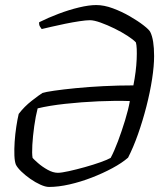

<svg xmlns="http://www.w3.org/2000/svg" viewBox="-20 -740 646 760"><path d="M174 0Q160 0 140 -9Q120 -18 100 -32Q80 -46 64.5 -61Q49 -76 43 -88Q38 -100 37 -124.5Q36 -149 38 -179Q40 -209 44.5 -238.5Q49 -268 54 -289Q76 -318 105.5 -341Q135 -364 148 -372Q160 -376 194.5 -381Q229 -386 279.5 -391Q330 -396 389 -399Q448 -402 508 -402Q519 -458 521 -505.5Q523 -553 518 -572Q508 -583 485 -598Q462 -613 433.5 -627Q405 -641 378.5 -650.5Q352 -660 336 -660Q321 -660 294.5 -656Q268 -652 238.5 -646Q209 -640 183.5 -634Q158 -628 145 -625Q143 -628 138.5 -634.5Q134 -641 135 -652Q171 -670 212 -685.5Q253 -701 292.5 -710.5Q332 -720 361 -720Q392 -720 427 -707Q462 -694 494 -675.5Q526 -657 548.5 -639.5Q571 -622 575 -613Q590 -583 590 -518Q590 -479 582 -427Q574 -375 559.5 -318.5Q545 -262 526.5 -209.5Q508 -157 487 -116Q463 -95 425 -74.5Q387 -54 343 -37Q299 -20 255 -10Q211 0 174 0ZM209 -56Q223 -56 252.5 -62.5Q282 -69 316 -78.5Q350 -88 378 -98Q406 -108 418 -115Q432 -141 447 -181Q462 -221 475 -263.5Q488 -306 494 -340Q438 -342 370 -339Q302 -336 238 -329Q174 -322 129 -311Q121 -280 115.5 -240.5Q110 -201 108 -166.5Q106 -132 109 -115Q114 -109 130.5 -94.5Q147 -80 168.5 -68Q190 -56 209 -56Z"/></svg>

Font: Texturina Thin
Style: Italic
Weight: 100
Italic angle: -11°
Designer: Guillermo Torres Carreño
Foundry: Omnibus-Type
Version: Version 1.002; ttfautohint (v1.8.3)